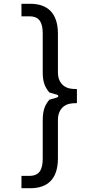

<svg xmlns="http://www.w3.org/2000/svg" viewBox="-20 -852 518 1011"><path d="M93 139H140C229 139 285 92 285 -18V-220C284 -270 314 -305 362 -308L385 -309V-383L362 -384C314 -387 284 -422 285 -470V-675C285 -784 229 -832 140 -832H93V-766H135C187 -766 205 -734 205 -675V-470C205 -416 219 -390 240 -365L278 -354C284 -352 287 -350 287 -346C287 -342 284 -340 278 -338L240 -327C219 -302 205 -276 205 -217V-18C205 42 187 74 135 74H93Z"/></svg>

Font: Finlandica
Style: Regular
Weight: 400
Designer: Niklas Ekholm, Juho Hiilivirta, Jaakko Suomalainen
Foundry: Helsinki Type Studio
Version: Version 2.000;Glyphs 3.2 (3202)